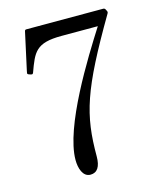

<svg xmlns="http://www.w3.org/2000/svg" viewBox="-111 -810 767 906"><g transform="rotate(-15 272.5 -357.5)"><path d="M219 13C252 13 269 -13 269 -63C269 -267 303 -377 493 -701C495 -704 496 -708 494 -712L489 -722C487 -726 483 -728 479 -728H103C99 -728 96 -726 95 -721C85 -677 62 -570 55 -538C53 -529 53 -529 53 -527C53 -523 55 -521 65 -518C68 -517 71 -516 73 -516C77 -516 78 -516 81 -522C115 -615 130 -655 256 -655H433C351 -526 168 -234 168 -72C168 -33 181 13 219 13Z"/></g></svg>

Font: Shippori Mincho OTF
Style: Regular
Weight: 400
Designer: FONTDASU
Foundry: FONTDASU / Google Inc. / but / Adobe
Version: Version 3.300;hotconv 1.0.109;makeotfexe 2.5.65596